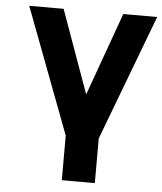

<svg xmlns="http://www.w3.org/2000/svg" viewBox="-53 -597 715 846"><g transform="rotate(5 304.0 -173.5)"><path d="M252 5.5 42 -550H194L326 -183L458 -550H608L398 5.5V203H252Z"/></g></svg>

Font: JuliaMono Black
Style: Regular
Weight: 900
Monospace: yes
Designer: cormullion
Foundry: corm
Version: Version 0.054; ttfautohint (v1.8.4)